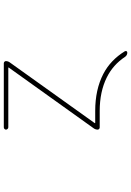

<svg xmlns="http://www.w3.org/2000/svg" viewBox="145 -730 709 1040"><g transform="rotate(-90 500.0 -209.5)"><path d="M735.4 125Q721.7 125 712.9 113.3Q669.9 47.9 600.6 13.7Q523.4 -24.4 419.9 -24.4H330.1Q325.2 -24.4 321.8 -27.8Q318.4 -31.2 318.4 -35.2Q318.4 -46.9 325.2 -56.6L654.3 -516.6Q657.2 -519.5 652.3 -519.5H331.1Q326.2 -519.5 322.3 -523.4Q318.4 -527.3 318.4 -532.2Q318.4 -537.1 322.3 -540.5Q326.2 -543.9 331.1 -543.9H677.7Q682.6 -543.9 686 -540.5Q689.5 -537.1 689.5 -533.2Q689.5 -521.5 682.6 -511.7L354.5 -52.7Q351.6 -48.8 355.5 -48.8H419.9Q535.2 -48.8 620.1 -4.9Q695.3 34.2 743.2 112.3Q744.1 115.2 744.1 117.2Q744.1 119.1 743.2 121.1Q740.2 125 735.4 125Z"/></g></svg>

Font: Rounded-X Mgen+ 1m thin
Style: Regular
Weight: 100
Designer: [Source Han Sans]
Ryoko NISHIZUKA  (kana & ideographs); Paul D. Hunt (Latin, Greek & Cyrillic); Wenlong ZHANG  (bopomofo
Version: Version 1.059.20150602